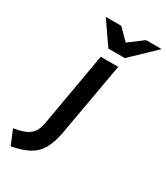

<svg xmlns="http://www.w3.org/2000/svg" viewBox="-310 -828 991 1145"><g transform="rotate(30 185.5 -256.0)"><path d="M-38.4 220.4 -79.8 120Q-6.3 108.5 27.2 82.3Q60.6 56.1 70.4 0.4L160 -511H280.4L191.4 -9.6Q178.4 64 152.7 109.9Q127 155.8 81.2 181.2Q35.4 206.7 -38.4 220.4ZM174.8 -576 66.8 -732H173.6L246.6 -658.2L344.4 -732H451.6L288.6 -576Z"/></g></svg>

Font: Overpass
Style: Italic
Weight: 400
Italic angle: -10°
Designer: Delve Withrington, Dave Bailey, Thomas Jockin
Foundry: Delve Fonts LLC
Version: Version 4.000